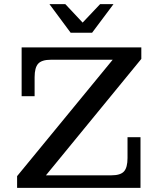

<svg xmlns="http://www.w3.org/2000/svg" viewBox="-20 -912 770 932"><path d="M63 -57 527 -622 666 -626 203 -61ZM63 0V-57L203 -61H662V0ZM85 -445V-622H227Q183 -622 165.5 -603Q148 -584 148 -537V-445ZM521 -61Q565 -61 582 -80Q599 -99 599 -145V-246H662V-61ZM85 -622V-682H666V-626L527 -622ZM323 -753 220 -892H297L403 -779H359L466 -892H531L427 -753Z"/></svg>

Font: Montagu Slab 24pt
Style: Regular
Weight: 400
Designer: Florian Karsten
Foundry: Florian Karsten
Version: Version 1.000